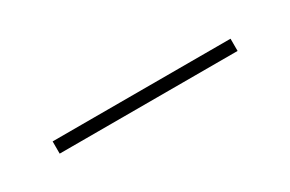

<svg xmlns="http://www.w3.org/2000/svg" viewBox="-6 -434 411 272"><g transform="rotate(-30 200.0 -298.0)"><path d="M54 -308H345V-288H54Z"/></g></svg>

Font: Murecho Thin
Style: Regular
Weight: 100
Designer: Neil Summerour
Foundry: Positype
Version: Version 1.010